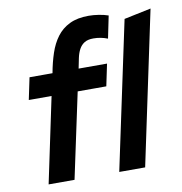

<svg xmlns="http://www.w3.org/2000/svg" viewBox="-83 -828 860 905"><g transform="rotate(-10 347.0 -375.0)"><path d="M54 0ZM76 -513H186Q195 -563 209.5 -606.5Q224 -650 248 -682Q272 -714 309 -732Q346 -750 400 -750Q423 -750 448.5 -746Q474 -742 494 -735Q489 -708 483 -681.5Q477 -655 472 -628Q439 -641 404 -641Q377 -641 361 -631Q345 -621 335.5 -603.5Q326 -586 321 -562.5Q316 -539 311 -513H447Q442 -487 436 -460.5Q430 -434 425 -408H288L201 0H77Q99 -103 120 -204Q141 -305 163 -408H54Q59 -434 65 -460.5Q71 -487 76 -513ZM694 -733 539 0H415L565 -706Z"/></g></svg>

Font: Rosa Sans SemiBold
Style: Italic
Weight: 600
Italic angle: -12°
Designer: Pentagram / MCKL
Foundry: Pentagram / MCKL
Version: Version 1.005;September 16, 2019;FontCreator 11.5.0.2425 64-